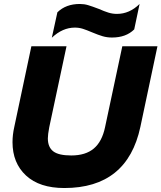

<svg xmlns="http://www.w3.org/2000/svg" viewBox="-20 -932 813 967"><path d="M269 -870Q312 -912 382 -912Q404 -912 424 -906Q444 -900 478 -887Q505 -875 526 -868.5Q547 -862 569 -862Q632 -862 683 -912L656 -784Q615 -743 544 -743Q519 -743 497 -749.5Q475 -756 444 -769Q416 -781 397 -787Q378 -793 357 -793Q295 -793 241 -742ZM43 -216Q43 -253 52 -293L138 -699H315L228 -291Q221 -254 221 -235Q221 -191 248 -170Q275 -149 339 -149Q411 -149 452.5 -184Q494 -219 509 -291L596 -699H773L687 -293Q621 15 304 15Q179 15 111 -48Q43 -111 43 -216Z"/></svg>

Font: Prompt
Style: Bold Italic
Weight: 700
Italic angle: -12°
Designer: Katatrad Team
Foundry: CadsonDemak
Version: Version 1.001